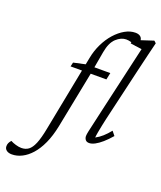

<svg xmlns="http://www.w3.org/2000/svg" viewBox="-311 -784 930 1107"><g transform="rotate(20 154.0 -230.5)"><path d="M41 -371.1 46.9 -396.5 123 -413.1H170.9H269.5L260.7 -371.1ZM327.1 -681.6Q346.7 -681.6 357.9 -672.4Q369.1 -663.1 369.1 -646.5Q369.1 -636.7 365.2 -627.9Q361.3 -619.1 350.6 -609.4Q337.9 -617.2 321.3 -622.1Q304.7 -627 290 -627Q258.8 -627 229.5 -600.1Q200.2 -573.2 189.5 -512.7L171.9 -413.1L167 -383.8L95.7 -23.4Q83 39.1 62 85Q41 130.9 14.2 161.1Q-12.7 191.4 -43 206.5Q-73.2 221.7 -104.5 221.7Q-125 221.7 -137.2 212.4Q-149.4 203.1 -149.4 187.5Q-149.4 176.8 -145.5 168Q-141.6 159.2 -132.8 149.4Q-118.2 157.2 -99.6 162.6Q-81.1 168 -65.4 168Q-40 168 -22 154.8Q-3.9 141.6 10.3 107.9Q24.4 74.2 36.1 12.7L127 -453.1Q135.7 -500 155.8 -541.5Q175.8 -583 203.6 -614.3Q231.4 -645.5 263.2 -663.6Q294.9 -681.6 327.1 -681.6ZM292 7.8Q276.4 7.8 269 -2Q261.7 -11.7 261.7 -24.4Q261.7 -34.2 266.1 -54.7Q270.5 -75.2 278.8 -110.8Q287.1 -146.5 298.8 -199.2L391.6 -604.5L321.3 -614.3L325.2 -636.7L444.3 -675.8L457 -664.1Q448.2 -627.9 438 -586.4Q427.7 -544.9 413.1 -481.4L336.9 -154.3Q333 -136.7 328.1 -113.3Q323.2 -89.8 319.3 -68.4Q315.4 -46.9 314.5 -34.2Q336.9 -45.9 356.4 -63.5Q376 -81.1 395.5 -105.5L416 -80.1Q391.6 -51.8 369.1 -32.2Q346.7 -12.7 327.1 -2.4Q307.6 7.8 292 7.8Z"/></g></svg>

Font: Crimson Pro ExtraLight
Style: Italic
Weight: 250
Italic angle: -12°
Designer: Jacques Le Bailly
Foundry: Baron von Fonthausen
Version: Version 1.003